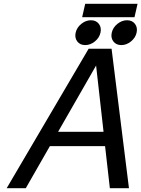

<svg xmlns="http://www.w3.org/2000/svg" viewBox="-20 -985 740 1005"><path d="M573.5 -768Q559 -787 565 -814Q571 -841 594.5 -860Q618 -879 645 -879Q672 -879 686.5 -860Q701 -841 695 -814Q689 -787 665.5 -768Q642 -749 615 -749Q588 -749 573.5 -768ZM384.5 -768Q370 -787 376 -814Q382 -841 405.5 -860Q429 -879 456 -879Q483 -879 497.5 -860Q512 -841 506 -814Q500 -787 476.5 -768Q453 -749 426 -749Q399 -749 384.5 -768ZM700 -965 684 -895H410L426 -965ZM15 0 444 -730H474H534H564L655 0H555L530 -220H241L115 0ZM483 -642 284 -295H522Z"/></svg>

Font: Miedinger
Style: Italic
Weight: 400
Italic angle: -13°
Version: Version 001.000